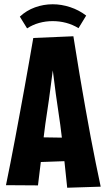

<svg xmlns="http://www.w3.org/2000/svg" viewBox="-20 -875 496 900"><path d="M295 5Q289 -50 283 -109.5Q277 -169 270 -230Q263 -291 254 -349Q247 -394 241.5 -435.5Q236 -477 231.5 -514Q227 -551 222.5 -582.5Q218 -614 214 -638L136 -697L324 -705Q331 -662 338 -618.5Q345 -575 352 -532.5Q359 -490 366.5 -448Q374 -406 381 -365Q393 -297 405 -233Q417 -169 429 -110.5Q441 -52 452 0ZM128 -114V-232L324 -229V-121ZM158 -6 8 -7Q18 -56 29 -111.5Q40 -167 51.5 -228.5Q63 -290 75 -355Q85 -410 95.5 -467Q106 -524 116 -582Q126 -640 136 -697L324 -705L240 -630Q235 -600 229 -557Q223 -514 216.5 -461.5Q210 -409 201 -351Q192 -294 185 -234.5Q178 -175 171.5 -117Q165 -59 158 -6ZM107 -742 73 -797Q104 -826 144 -840.5Q184 -855 227 -855Q268 -855 309 -841.5Q350 -828 384 -802L348 -743Q320 -760 289.5 -768Q259 -776 227 -776Q194 -776 163.5 -767.5Q133 -759 107 -742Z"/></svg>

Font: Truculenta Black
Style: Regular
Weight: 900
Version: Version 1.002